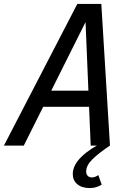

<svg xmlns="http://www.w3.org/2000/svg" viewBox="-53 -740 664 976"><path d="M-33 0 340 -720H428L68 0ZM408 0 378 -720H462L506 0ZM142 -279H455L436 -197H123ZM404 216Q363 216 340 196.5Q317 177 317 145Q317 99 362 56Q407 13 478 -20L506 0Q449 38 417 69.5Q385 101 385 132Q385 146 393 154Q401 162 414 162Q430 162 447 150L464 199Q450 207 435.5 211.5Q421 216 404 216Z"/></svg>

Font: Instrument Sans SemiCondensed Medium
Style: Italic
Weight: 500
Width: 4
Italic angle: -13°
Designer: Rodrigo Fuenzalida
Foundry: fragTYPE
Version: Version 1.000;gftools[0.9.28]